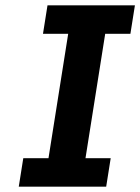

<svg xmlns="http://www.w3.org/2000/svg" viewBox="-20 -696 523 716"><path d="M376 0 392.8 -106H298.8L372.3 -570H466.3L483.1 -676H157.1L140.3 -570H234.3L160.8 -106H66.8L50 0Z"/></svg>

Font: Fog Sans
Style: It
Weight: 700
Foundry: Intel Corporation
Version: Version 1.00